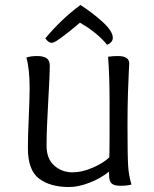

<svg xmlns="http://www.w3.org/2000/svg" viewBox="-20 -744 620 771"><path d="M303 -724Q350 -694 391.5 -656.5Q433 -619 433 -592Q433 -574 410 -564Q391 -588 364 -610Q337 -632 319 -642L301 -653Q295 -648 282.5 -637.5Q270 -627 262.5 -621Q255 -615 244 -606.5Q233 -598 225.5 -592.5Q218 -587 210.5 -582Q203 -577 197 -574.5Q191 -572 187 -572Q175 -572 162 -590Q226 -667 303 -724ZM86 -513Q104 -519 128 -519Q155 -519 167.5 -510Q180 -501 180 -479Q180 -446 173.5 -334Q167 -222 167 -159Q167 -106 198 -79Q229 -52 271 -52Q309 -52 351 -70Q393 -88 419 -112Q419 -117 419.5 -137.5Q420 -158 420 -208Q420 -258 420 -336Q420 -440 414 -516Q430 -519 453 -519Q499 -519 499 -489Q499 -488 497.5 -460.5Q496 -433 494 -375Q492 -317 492 -241Q492 -120 494.5 -79Q497 -38 508 -3Q491 2 464 2Q438 2 428 -7.5Q418 -17 418 -43V-55Q385 -28 340 -10.5Q295 7 257 7Q181 7 136.5 -27Q92 -61 92 -149Q92 -195 95.5 -273.5Q99 -352 99 -390Q99 -466 86 -513Z"/></svg>

Font: Overlock SC
Style: Regular
Weight: 400
Designer: Dario Muhafara
Foundry: Dario Manuel Muhafara
Version: Version 1.001